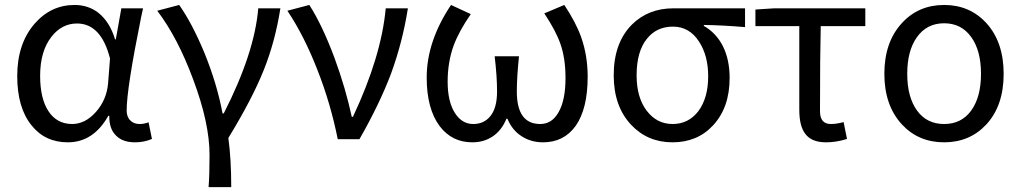

<svg xmlns="http://www.w3.org/2000/svg" viewBox="-20 -564 4137 778"><path d="M254.9 12.7Q162.1 12.7 107.4 -56.6Q49.8 -127.9 49.8 -255.9Q49.8 -386.7 120.1 -467.8Q186.5 -543.9 282.2 -543.9Q336.9 -543.9 377.9 -512.7Q424.8 -475.6 446.3 -404.3H449.2L471.7 -530.3H559.6Q557.6 -518.6 551.8 -494.1Q493.2 -205.1 493.2 -116.2Q493.2 -89.8 508.8 -75.2Q522.5 -61.5 545.9 -61.5Q563.5 -61.5 582 -68.4L595.7 -1Q564.5 12.7 527.3 12.7Q477.5 12.7 451.2 -13.7Q421.9 -41 422.9 -94.7H418.9Q358.4 12.7 254.9 12.7ZM272.5 -61.5Q325.2 -61.5 368.7 -110.4Q412.1 -159.2 418 -226.6L425.8 -327.1Q389.6 -468.8 292 -468.8Q230.5 -468.8 188.5 -415Q142.6 -356.4 142.6 -256.8Q142.6 -164.1 176.8 -112.8Q210.9 -61.5 272.5 -61.5Z M825.2 194.3Q829.1 146.5 829.1 63.5Q829.1 -65.4 762.7 -242.2Q700.2 -411.1 617.2 -520.5L706.1 -543.9Q757.8 -470.7 807.6 -351.6Q859.4 -224.6 881.8 -104.5H886.7Q1011.7 -349.6 1026.4 -530.3H1116.2Q1094.7 -394.5 1048.8 -280.3Q1002 -163.1 905.3 -4.9Q917 80.1 917 194.3Z M1348.6 0Q1319.3 -146.5 1265.6 -282.2Q1211.9 -419.9 1144.5 -520.5L1233.4 -543.9Q1286.1 -461.9 1335.9 -328.1Q1380.9 -205.1 1405.3 -90.8H1410.2Q1525.4 -335.9 1543 -530.3H1632.8Q1611.3 -393.6 1564.5 -265.6Q1517.6 -141.6 1436.5 0Z M1893.6 12.7Q1811.5 12.7 1761.7 -52.7Q1709 -123 1709 -250Q1709 -396.5 1807.6 -543.9L1887.7 -506.8Q1839.8 -437.5 1818.4 -379.9Q1793.9 -312.5 1793.9 -233.4Q1793.9 -152.3 1823.2 -106.4Q1851.6 -61.5 1897.5 -61.5Q1939.5 -61.5 1964.8 -90.8Q1994.1 -124 1994.1 -193.4Q1994.1 -254.9 1984.4 -335.9H2083Q2074.2 -251 2074.2 -193.4Q2074.2 -61.5 2168.9 -61.5Q2215.8 -61.5 2242.2 -107.4Q2271.5 -156.2 2271.5 -248Q2271.5 -327.1 2251 -385.7Q2232.4 -439.5 2185.5 -509.8L2266.6 -543.9Q2313.5 -473.6 2335 -413.1Q2361.3 -338.9 2361.3 -252.9Q2361.3 -123 2312.5 -53.7Q2264.6 12.7 2180.7 12.7Q2132.8 12.7 2095.7 -10.7Q2055.7 -35.2 2036.1 -83H2032.2Q2012.7 -35.2 1975.6 -10.7Q1940.4 12.7 1893.6 12.7Z M2538.1 -57.6Q2466.8 -132.8 2466.8 -258.8Q2466.8 -390.6 2541 -464.8Q2607.4 -530.3 2709 -530.3H2999V-454.1Q2907.2 -461.9 2832 -462.9V-459Q2881.8 -430.7 2909.2 -377Q2936.5 -322.3 2936.5 -248Q2936.5 -127.9 2869.1 -55.7Q2805.7 12.7 2705.1 12.7Q2604.5 12.7 2538.1 -57.6ZM2809.6 -113.3Q2849.6 -167 2849.6 -254.9Q2849.6 -338.9 2812.5 -395.5Q2773.4 -456.1 2707 -456.1Q2640.6 -456.1 2601.6 -407.2Q2559.6 -355.5 2559.6 -258.8Q2559.6 -168.9 2600.6 -115.2Q2641.6 -61.5 2705.6 -61.5Q2769.5 -61.5 2809.6 -113.3Z M3327.1 12.7Q3268.6 12.7 3243.2 -21.5Q3218.8 -52.7 3218.8 -119.1V-458H3041V-525.4L3117.2 -530.3H3486.3V-458H3305.7Q3302.7 -337.9 3302.7 -113.3Q3302.7 -61.5 3346.7 -61.5Q3370.1 -61.5 3398.4 -69.3L3412.1 -1Q3369.1 12.7 3327.1 12.7Z M3634.8 -59.6Q3563.5 -136.7 3563.5 -265.1Q3563.5 -393.6 3634.8 -470.7Q3702.1 -543.9 3805.7 -543.9Q3909.2 -543.9 3976.6 -470.7Q4046.9 -393.6 4046.9 -264.6Q4046.9 -135.7 3976.6 -59.6Q3909.2 12.7 3805.7 12.7Q3702.1 12.7 3634.8 -59.6ZM3916 -413.1Q3876 -469.7 3805.7 -469.7Q3735.4 -469.7 3695.3 -413.1Q3656.2 -358.4 3656.2 -264.6Q3656.2 -170.9 3695.8 -116.2Q3735.4 -61.5 3805.7 -61.5Q3876 -61.5 3915.5 -116.2Q3955.1 -170.9 3955.1 -264.6Q3955.1 -358.4 3916 -413.1Z"/></svg>

Font: Bpmf GenYo Gothic R
Style: R
Weight: 400
Foundry: But Ko
Version: Version 1.320